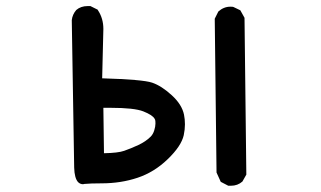

<svg xmlns="http://www.w3.org/2000/svg" viewBox="-20 -591 1040 623"><path d="M727.5 -569.3Q735.4 -569.3 737.3 -568.4L759.8 -557.6L773.4 -533.2L779.3 -24.4L766.6 -2Q751 11.7 729.5 11.7Q726.6 11.7 720.7 11.7L696.3 -1L682.6 -31.2L676.8 -530.3L688.5 -553.7Q706.1 -569.3 727.5 -569.3ZM309.6 3.9Q273.4 3.9 252.9 5.9Q251 6.8 250 6.8Q240.2 6.8 233.4 0Q221.7 -12.7 220.7 -46.9L212.9 -525.4Q214.8 -543.9 227.5 -558.6Q242.2 -571.3 264.6 -571.3Q267.6 -571.3 273.4 -571.3L296.9 -559.6L297.9 -557.6Q315.4 -531.2 315.4 -497.1L311.5 -336.9Q443.4 -333 473.6 -322.8Q503.9 -312.5 537.1 -282.2Q570.3 -252 577.1 -218.8Q580.1 -204.1 580.1 -187.5Q580.1 -170.9 576.2 -152.3Q568.4 -117.2 524.4 -74.7Q480.5 -32.2 426.3 -14.2Q372.1 3.9 309.6 3.9ZM468.8 -147.5Q476.6 -155.3 480.5 -168Q484.4 -180.7 484.4 -189.9Q484.4 -199.2 483.4 -202.1Q482.4 -205.1 481.4 -206.1Q474.6 -217.8 445.3 -229.5Q416 -241.2 337.9 -241.2Q327.1 -241.2 315.4 -241.2L317.4 -93.8Q363.3 -94.7 382.8 -101.6Q405.3 -109.4 429.2 -120.6Q453.1 -131.8 468.8 -147.5Z"/></svg>

Font: JasonHandwriting2
Style: SemiBold
Weight: 600
Version: Version 1.04.7